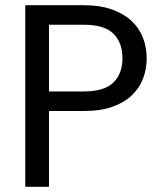

<svg xmlns="http://www.w3.org/2000/svg" viewBox="-20 -717 619 737"><path d="M302 -366Q380 -366 415 -400Q450 -434 450 -493Q450 -554 415 -588Q380 -622 302 -622H168V-366ZM543 -493Q543 -453 529.5 -416.5Q516 -380 487 -352Q458 -324 412.5 -307.5Q367 -291 302 -291H168V0H77V-697H302Q363 -697 408.5 -681Q454 -665 484 -637.5Q514 -610 528.5 -573Q543 -536 543 -493Z"/></svg>

Font: Poppins
Style: Regular
Weight: 400
Designer: Ninad Kale (Devanagari), Jonny Pinhorn (Latin)
Foundry: Indian Type Foundry
Version: Version 3.002 2017